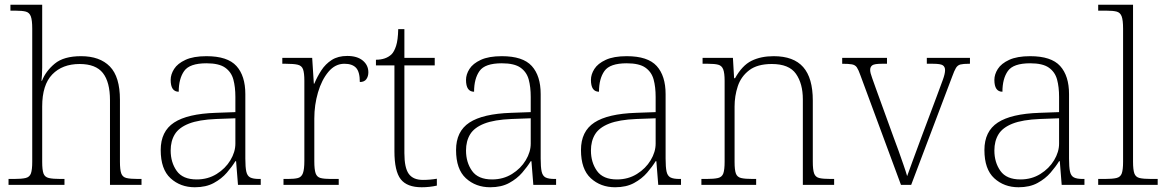

<svg xmlns="http://www.w3.org/2000/svg" viewBox="-20 -780 4912 810"><path d="M16 0V-25H38Q71 -25 88 -29Q105 -33 110.5 -48.5Q116 -64 116 -98V-659Q116 -695 110 -711Q104 -727 89 -731Q74 -735 46 -735H24V-760H158V-494Q158 -479 157 -462.5Q156 -446 155 -439H157Q173 -480 211 -511.5Q249 -543 322 -543Q401 -543 443.5 -499.5Q486 -456 486 -359V-98Q486 -64 491.5 -48.5Q497 -33 513.5 -29Q530 -25 563 -25H577V0H444V-357Q444 -434 414 -472Q384 -510 316 -510Q243 -510 200.5 -466Q158 -422 158 -331V-97Q158 -63 163.5 -48Q169 -33 186 -29Q203 -25 236 -25H252V0Z M802 10Q741 10 699.5 -28Q658 -66 658 -147Q658 -226 714.5 -263Q771 -300 890 -304L973 -307V-371Q973 -413 964.5 -444.5Q956 -476 930 -494.5Q904 -513 851 -513Q780 -513 757 -480.5Q734 -448 734 -393Q700 -393 700 -443Q700 -466 714.5 -489Q729 -512 762.5 -527.5Q796 -543 851 -543Q940 -543 977.5 -501.5Q1015 -460 1015 -383V-111Q1015 -75 1019 -56.5Q1023 -38 1035.5 -31.5Q1048 -25 1074 -25H1080V0H984L976 -100H973Q959 -77 937 -51.5Q915 -26 882 -8Q849 10 802 10ZM810 -23Q857 -23 894 -46Q931 -69 952 -104Q973 -139 973 -174V-281L892 -278Q819 -275 777 -258.5Q735 -242 717.5 -213.5Q700 -185 700 -145Q700 -95 725.5 -59Q751 -23 810 -23Z M1176 0V-25H1194Q1222 -25 1237 -29Q1252 -33 1258 -49.5Q1264 -66 1264 -101V-439Q1264 -472 1258.5 -487.5Q1253 -503 1236 -507Q1219 -511 1186 -511H1171V-536H1297L1304 -427H1306Q1318 -456 1335.5 -483Q1353 -510 1379.5 -527Q1406 -544 1445 -544Q1487 -544 1510.5 -524.5Q1534 -505 1534 -475Q1534 -458 1525.5 -446Q1517 -434 1498 -434Q1498 -477 1482 -494Q1466 -511 1433 -511Q1394 -511 1365.5 -477Q1337 -443 1321.5 -390Q1306 -337 1306 -280V-100Q1306 -65 1311.5 -49Q1317 -33 1332.5 -29Q1348 -25 1376 -25H1409V0Z M1759 10Q1697 10 1670.5 -24Q1644 -58 1644 -142V-504H1566V-528Q1608 -528 1632 -551Q1643 -562 1651 -586.5Q1659 -611 1660 -657H1686V-536H1814V-504H1686V-134Q1686 -72 1704.5 -46.5Q1723 -21 1764 -21Q1794 -21 1823 -26V3Q1792 10 1759 10Z M2048 10Q1987 10 1945.5 -28Q1904 -66 1904 -147Q1904 -226 1960.5 -263Q2017 -300 2136 -304L2219 -307V-371Q2219 -413 2210.5 -444.5Q2202 -476 2176 -494.5Q2150 -513 2097 -513Q2026 -513 2003 -480.5Q1980 -448 1980 -393Q1946 -393 1946 -443Q1946 -466 1960.5 -489Q1975 -512 2008.5 -527.5Q2042 -543 2097 -543Q2186 -543 2223.5 -501.5Q2261 -460 2261 -383V-111Q2261 -75 2265 -56.5Q2269 -38 2281.5 -31.5Q2294 -25 2320 -25H2326V0H2230L2222 -100H2219Q2205 -77 2183 -51.5Q2161 -26 2128 -8Q2095 10 2048 10ZM2056 -23Q2103 -23 2140 -46Q2177 -69 2198 -104Q2219 -139 2219 -174V-281L2138 -278Q2065 -275 2023 -258.5Q1981 -242 1963.5 -213.5Q1946 -185 1946 -145Q1946 -95 1971.5 -59Q1997 -23 2056 -23Z M2575 10Q2514 10 2472.5 -28Q2431 -66 2431 -147Q2431 -226 2487.5 -263Q2544 -300 2663 -304L2746 -307V-371Q2746 -413 2737.5 -444.5Q2729 -476 2703 -494.5Q2677 -513 2624 -513Q2553 -513 2530 -480.5Q2507 -448 2507 -393Q2473 -393 2473 -443Q2473 -466 2487.5 -489Q2502 -512 2535.5 -527.5Q2569 -543 2624 -543Q2713 -543 2750.5 -501.5Q2788 -460 2788 -383V-111Q2788 -75 2792 -56.5Q2796 -38 2808.5 -31.5Q2821 -25 2847 -25H2853V0H2757L2749 -100H2746Q2732 -77 2710 -51.5Q2688 -26 2655 -8Q2622 10 2575 10ZM2583 -23Q2630 -23 2667 -46Q2704 -69 2725 -104Q2746 -139 2746 -174V-281L2665 -278Q2592 -275 2550 -258.5Q2508 -242 2490.5 -213.5Q2473 -185 2473 -145Q2473 -95 2498.5 -59Q2524 -23 2583 -23Z M2939 0V-25H2959Q2992 -25 3009 -29Q3026 -33 3031.5 -48.5Q3037 -64 3037 -98V-439Q3037 -472 3031 -487.5Q3025 -503 3010 -507Q2995 -511 2967 -511H2944V-536H3072L3077 -450H3081Q3111 -504 3150.5 -523.5Q3190 -543 3244 -543Q3328 -543 3368.5 -497Q3409 -451 3409 -356V-98Q3409 -64 3414.5 -48.5Q3420 -33 3436 -29Q3452 -25 3486 -25H3499V0H3367V-361Q3367 -427 3338 -468.5Q3309 -510 3236 -510Q3175 -510 3140.5 -483.5Q3106 -457 3092.5 -416Q3079 -375 3079 -331V-97Q3079 -63 3084.5 -48Q3090 -33 3106.5 -29Q3123 -25 3156 -25H3170V0Z M3610 -462Q3602 -485 3595 -495.5Q3588 -506 3574 -508.5Q3560 -511 3533 -511V-536H3722V-511H3700Q3669 -511 3660 -504.5Q3651 -498 3651 -485Q3651 -473 3659.5 -450.5Q3668 -428 3675 -407L3749 -203Q3760 -175 3771 -143.5Q3782 -112 3792 -83.5Q3802 -55 3807 -37Q3814 -56 3829.5 -99Q3845 -142 3869 -206L3932 -374Q3948 -417 3957.5 -443Q3967 -469 3967 -484Q3967 -498 3957.5 -504.5Q3948 -511 3916 -511H3890V-536H4072V-511H4068Q4044 -511 4032 -508Q4020 -505 4013 -493.5Q4006 -482 3997 -457L3824 0H3781Z M4277 10Q4216 10 4174.5 -28Q4133 -66 4133 -147Q4133 -226 4189.5 -263Q4246 -300 4365 -304L4448 -307V-371Q4448 -413 4439.5 -444.5Q4431 -476 4405 -494.5Q4379 -513 4326 -513Q4255 -513 4232 -480.5Q4209 -448 4209 -393Q4175 -393 4175 -443Q4175 -466 4189.5 -489Q4204 -512 4237.5 -527.5Q4271 -543 4326 -543Q4415 -543 4452.5 -501.5Q4490 -460 4490 -383V-111Q4490 -75 4494 -56.5Q4498 -38 4510.5 -31.5Q4523 -25 4549 -25H4555V0H4459L4451 -100H4448Q4434 -77 4412 -51.5Q4390 -26 4357 -8Q4324 10 4277 10ZM4285 -23Q4332 -23 4369 -46Q4406 -69 4427 -104Q4448 -139 4448 -174V-281L4367 -278Q4294 -275 4252 -258.5Q4210 -242 4192.5 -213.5Q4175 -185 4175 -145Q4175 -95 4200.5 -59Q4226 -23 4285 -23Z M4613 0V-25H4640Q4673 -25 4690 -29Q4707 -33 4712.5 -48.5Q4718 -64 4718 -98V-659Q4718 -695 4712 -711Q4706 -727 4691 -731Q4676 -735 4648 -735H4613V-760H4760V-98Q4760 -64 4765.5 -48.5Q4771 -33 4787.5 -29Q4804 -25 4838 -25H4864V0Z"/></svg>

Font: Noto Serif Malayalam ExtraLight
Style: Regular
Weight: 200
Designer: Indian type Foundry, Jelle Bosma, Monotype Design Team
Foundry: Monotype Imaging Inc.
Version: Version 2.104; ttfautohint (v1.8.4.7-5d5b)